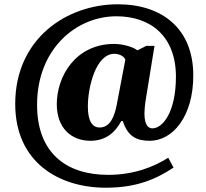

<svg xmlns="http://www.w3.org/2000/svg" viewBox="-20 -734 961 896"><path d="M474 142C621 142 711 100 790 48L765 2C700 44 605 82 485 82C288 82 153 -21 153 -245C153 -506 336 -658 523 -658C683 -658 801 -565 801 -376C801 -212 740 -135 691 -135C677 -135 654 -144 654 -205C654 -213 656 -246 661 -274L701 -520H663L621 -499C605 -513 557 -529 513 -529C332 -529 245 -377 245 -248C245 -136 313 -77 402 -77C475 -77 518 -117 546 -169H553C577 -95 620 -77 679 -77C785 -77 882 -189 882 -382C882 -599 738 -714 530 -714C289 -714 51 -552 51 -249C51 22 253 142 474 142ZM445 -139C412 -139 390 -167 390 -237C390 -327 427 -483 514 -483C533 -483 557 -474 565 -456L525 -246C514 -190 494 -139 445 -139Z"/></svg>

Font: Noto Serif Lao Black
Style: Regular
Weight: 900
Designer: Monotype Design Team
Foundry: Monotype Imaging Inc.
Version: Version 2.003